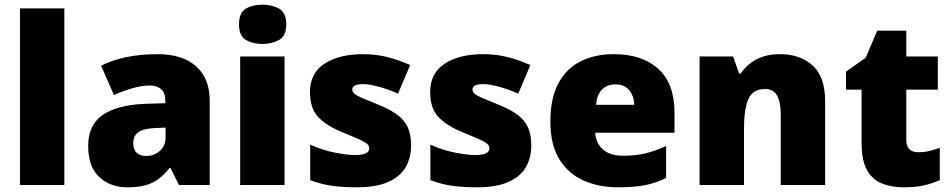

<svg xmlns="http://www.w3.org/2000/svg" viewBox="-20 -796 4094 826"><path d="M256.8 0H65.9V-759.8H256.8Z M659.2 -563Q764.2 -563 823.2 -511Q882.3 -459 882.3 -362.8V0H750L713.4 -73.2H709.5Q686 -43.9 661.4 -25.6Q636.7 -7.3 605 1.2Q573.2 9.8 527.3 9.8Q455.1 9.8 407.2 -34.2Q359.4 -78.1 359.4 -168.9Q359.4 -257.8 420.9 -300.8Q482.4 -343.8 599.1 -349.1L691.4 -352.1V-359.9Q691.4 -397 673.1 -412.6Q654.8 -428.2 624 -428.2Q591.3 -428.2 551 -416.7Q510.7 -405.3 470.2 -387.2L415 -513.2Q462.9 -537.6 523.4 -550.3Q584 -563 659.2 -563ZM692.4 -247.1 648.4 -245.1Q595.7 -243.2 574.5 -226.8Q553.2 -210.4 553.2 -180.2Q553.2 -151.9 568.4 -138.4Q583.5 -125 608.4 -125Q643.1 -125 667.7 -147Q692.4 -168.9 692.4 -204.1Z M1109.4 -775.9Q1150.4 -775.9 1180.9 -758.8Q1211.4 -741.7 1211.4 -690.9Q1211.4 -641.6 1180.9 -624.3Q1150.4 -606.9 1109.4 -606.9Q1067.4 -606.9 1037.8 -624.3Q1008.3 -641.6 1008.3 -690.9Q1008.3 -741.7 1037.8 -758.8Q1067.4 -775.9 1109.4 -775.9ZM1204.1 -553.2V0H1013.2V-553.2Z M1748.5 -169.9Q1748.5 -117.2 1725.1 -76.7Q1701.7 -36.1 1650.1 -13.2Q1598.6 9.8 1514.6 9.8Q1455.6 9.8 1408.9 3.4Q1362.3 -2.9 1314.5 -21V-173.8Q1366.7 -149.9 1420.9 -139.4Q1475.1 -128.9 1506.3 -128.9Q1568.4 -128.9 1568.4 -157.2Q1568.4 -169.4 1558.3 -178Q1548.3 -186.5 1522.7 -197.8Q1497.1 -209 1450.7 -228Q1381.3 -256.8 1347.4 -294.4Q1313.5 -332 1313.5 -399.9Q1313.5 -481 1376 -522Q1438.5 -563 1541.5 -563Q1596.2 -563 1644.5 -551Q1692.9 -539.1 1744.6 -516.1L1692.4 -393.1Q1651.4 -411.6 1609.4 -422.9Q1567.4 -434.1 1542.5 -434.1Q1495.6 -434.1 1495.6 -411.1Q1495.6 -400.9 1504.2 -393.1Q1512.7 -385.3 1536.6 -375Q1560.5 -364.7 1606.4 -346.2Q1654.8 -326.7 1686.3 -304.4Q1717.8 -282.2 1733.2 -250.5Q1748.5 -218.8 1748.5 -169.9Z M2265.6 -169.9Q2265.6 -117.2 2242.2 -76.7Q2218.8 -36.1 2167.2 -13.2Q2115.7 9.8 2031.7 9.8Q1972.7 9.8 1926 3.4Q1879.4 -2.9 1831.5 -21V-173.8Q1883.8 -149.9 1938 -139.4Q1992.2 -128.9 2023.4 -128.9Q2085.4 -128.9 2085.4 -157.2Q2085.4 -169.4 2075.4 -178Q2065.4 -186.5 2039.8 -197.8Q2014.2 -209 1967.8 -228Q1898.4 -256.8 1864.5 -294.4Q1830.6 -332 1830.6 -399.9Q1830.6 -481 1893.1 -522Q1955.6 -563 2058.6 -563Q2113.3 -563 2161.6 -551Q2210 -539.1 2261.7 -516.1L2209.5 -393.1Q2168.5 -411.6 2126.5 -422.9Q2084.5 -434.1 2059.6 -434.1Q2012.7 -434.1 2012.7 -411.1Q2012.7 -400.9 2021.2 -393.1Q2029.8 -385.3 2053.7 -375Q2077.6 -364.7 2123.5 -346.2Q2171.9 -326.7 2203.4 -304.4Q2234.9 -282.2 2250.2 -250.5Q2265.6 -218.8 2265.6 -169.9Z M2620.6 -563Q2741.7 -563 2811.8 -500Q2881.8 -437 2881.8 -310.1V-225.1H2540.5Q2543 -181.6 2573 -153.8Q2603 -126 2661.6 -126Q2713.4 -126 2756.6 -136.2Q2799.8 -146.5 2845.7 -168V-30.8Q2805.7 -9.8 2758.3 0Q2710.9 9.8 2638.7 9.8Q2555.2 9.8 2489.3 -20Q2423.3 -49.8 2385.5 -112.3Q2347.7 -174.8 2347.7 -272.9Q2347.7 -372.6 2381.8 -436.8Q2416 -501 2477.5 -532Q2539.1 -563 2620.6 -563ZM2627.4 -433.1Q2593.8 -433.1 2571 -411.9Q2548.3 -390.6 2544.4 -345.2H2708.5Q2708 -381.8 2687.3 -407.5Q2666.5 -433.1 2627.4 -433.1Z M3335.9 -563Q3421.4 -563 3475.6 -514.6Q3529.8 -466.3 3529.8 -359.9V0H3338.9V-301.8Q3338.9 -356.9 3323 -385Q3307.1 -413.1 3272 -413.1Q3217.8 -413.1 3199.2 -368.9Q3180.7 -324.7 3180.7 -242.2V0H2989.7V-553.2H3133.8L3159.7 -480H3167Q3192.9 -519 3235.1 -541Q3277.3 -563 3335.9 -563Z M3930.7 -141.1Q3956.5 -141.1 3978 -146.5Q3999.5 -151.9 4022.9 -160.2V-21Q3991.7 -7.3 3956.8 1.2Q3921.9 9.8 3867.7 9.8Q3814 9.8 3772.9 -7.1Q3731.9 -23.9 3709.2 -65.7Q3686.5 -107.4 3686.5 -182.1V-410.2H3619.6V-487.8L3704.6 -547.9L3753.9 -664.1H3878.9V-553.2H4014.6V-410.2H3878.9V-194.8Q3878.9 -141.1 3930.7 -141.1Z"/></svg>

Font: Open Sans ExtraBold
Style: Regular
Weight: 800
Designer: Monotype Design Team
Foundry: Monotype Imaging Inc.
Version: Version 3.003; ttfautohint (v1.8.4)